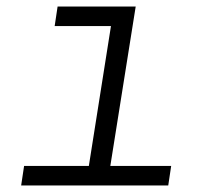

<svg xmlns="http://www.w3.org/2000/svg" viewBox="-20 -570 640 590"><path d="M45 0 54 -60H253L321 -490H148L157 -550H397L319 -60H506L497 0Z"/></svg>

Font: NKDuy Mono ExtraLight
Style: Italic
Weight: 200
Italic angle: -9°
Monospace: yes
Designer: NKDuy
Foundry: NKDuy
Version: Version 2.251; ttfautohint (v1.8.4.7-5d5b)